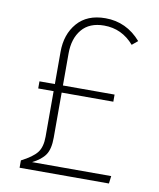

<svg xmlns="http://www.w3.org/2000/svg" viewBox="-78 -736 662 798"><g transform="rotate(10 253.0 -337.0)"><path d="M177 -338V-148Q177 -100 160.5 -75.5Q144 -51 106 -32H440L436 0H59V-31Q106 -55 124.5 -78.5Q143 -102 143 -146V-338H78V-368H143V-504Q143 -578 184.5 -626Q226 -674 303 -674Q392 -674 453 -604L429 -584Q378 -643 303 -643Q241 -643 209 -604.5Q177 -566 177 -503V-368H395V-338Z"/></g></svg>

Font: FiraSans
Style: Regular
Weight: 200
Designer: Carrois Corporate & Edenspiekermann AG
Foundry: Carrois Corporate GbR & Edenspiekermann AG
Version: Version 3.106;PS 003.106;hotconv 1.0.70;makeotf.lib2.5.58329